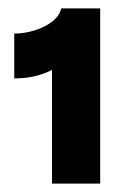

<svg xmlns="http://www.w3.org/2000/svg" viewBox="-20 -791 292 458"><path d="M104 -687 137 -654Q129 -635 94 -619.5Q59 -604 14 -604V-711Q38 -711 62.5 -718.5Q87 -726 104.5 -739.5Q122 -753 126 -771H219V-353H104Z"/></svg>

Font: Gabarito ExtraBold
Style: Regular
Weight: 800
Designer: Leandro Assis / Alvaro Franca / Felipe Casaprima
Foundry: Naipe Foundry
Version: Version 1.000